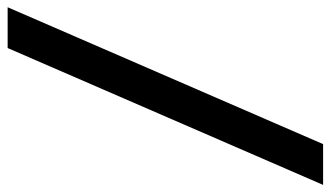

<svg xmlns="http://www.w3.org/2000/svg" viewBox="-258 -590 911 530"><g transform="rotate(90 198.0 -325.5)"><path d="M443.9 -761.4H331.3L-46.5 109.4H66.1Z"/></g></svg>

Font: Margiela Sans Semi Bold
Style: Italic
Weight: 600
Italic angle: -9.39999°
Designer: Stefan Endress, Andreas Faust
Version: Version 1.100;FEAKit 1.0